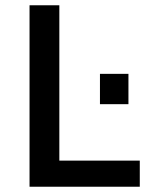

<svg xmlns="http://www.w3.org/2000/svg" viewBox="-20 -708 579 728"><path d="M92 0V-688H205V-99H510V0ZM359 -313V-428H467V-313Z"/></svg>

Font: Saira Medium
Style: Regular
Weight: 500
Designer: Hector Gatti with collaboration of the Omnibus-Type team
Foundry: Omnibus-Type
Version: Version 1.100; ttfautohint (v1.8.3)